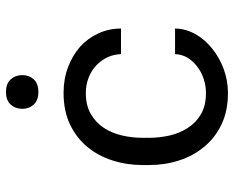

<svg xmlns="http://www.w3.org/2000/svg" viewBox="-90 -680 780 640"><g transform="rotate(-90 300.0 -360.0)"><path d="M310.1 -63.5Q267.6 -63.5 239 -80.3Q210.4 -97.2 193.4 -124.5Q175.8 -151.4 168.2 -185.3Q160.6 -219.2 160.6 -253.9V-274.4Q160.6 -308.6 168.2 -342.3Q175.8 -376 193.4 -403.3Q210.9 -430.2 239.5 -447Q268.1 -463.9 310.1 -463.9Q337.4 -463.9 361.1 -454.6Q384.8 -445.3 401.9 -429.2Q418.9 -413.1 429 -391.8Q439 -370.6 439.5 -346.7H524.9Q524.9 -386.7 508.8 -421.9Q492.7 -457 464.4 -482.9Q435.5 -508.3 396.2 -523.2Q356.9 -538.1 310.1 -538.1Q250 -538.1 205.1 -516.6Q160.2 -495.1 130.4 -459Q100.1 -422.4 85 -374.5Q69.8 -326.7 69.8 -274.4V-253.9Q69.8 -201.2 85 -153.6Q100.1 -106 130.4 -69.8Q160.2 -33.2 205.1 -11.7Q250 9.8 310.1 9.8Q352.1 9.8 390.6 -4.6Q429.2 -19 459 -43.5Q488.8 -67.4 506.6 -99.4Q524.4 -131.3 524.9 -166.5H439.5Q439 -144.5 428 -125.7Q417 -106.9 398.9 -93.3Q380.9 -79.1 357.7 -71.3Q334.5 -63.5 310.1 -63.5ZM257.3 -675.3Q257.3 -652.8 271.5 -637.5Q285.6 -622.1 313.5 -622.1Q341.3 -622.1 355.5 -637.5Q369.6 -652.8 369.6 -675.3Q369.6 -698.7 355.5 -714.4Q341.3 -730 313.5 -730Q285.6 -730 271.5 -714.4Q257.3 -698.7 257.3 -675.3Z"/></g></svg>

Font: RobotoMono Nerd Font
Style: Regular
Weight: 400
Monospace: yes
Designer: Google
Version: Version 3.000;Nerd Fonts 3.2.1